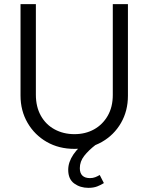

<svg xmlns="http://www.w3.org/2000/svg" viewBox="-20 -708 716 926"><path d="M339 10Q264 10 205.5 -23.5Q147 -57 113 -115.5Q79 -174 79 -247V-688H153V-251Q153 -193 177 -150Q201 -107 243.5 -84Q286 -61 339 -61Q392 -61 433.5 -84Q475 -107 499.5 -149.5Q524 -192 524 -250V-688H597V-246Q597 -173 563.5 -115Q530 -57 471.5 -23.5Q413 10 339 10ZM406 198Q367 198 338 177Q309 156 309 111Q309 74 334 37Q359 0 402 -28L442 -10Q407 17 386 44Q365 71 365 103Q365 127 377.5 139Q390 151 414 151Q428 151 439.5 146.5Q451 142 461 136L481 175Q467 184 449 191Q431 198 406 198Z"/></svg>

Font: Outfit Thin Light
Style: Regular
Weight: 300
Version: Version 1.100;gftools[0.9.27]